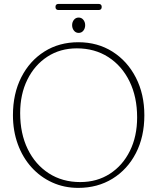

<svg xmlns="http://www.w3.org/2000/svg" viewBox="-20 -922 784 957"><path d="M370.5 -711.5Q466.5 -711.5 540.8 -664.5Q615 -617.5 657.2 -535.2Q699.5 -453 699.5 -347.5Q699.5 -240.5 657.5 -159Q615.5 -77.5 541 -31.5Q466.5 14.5 370 14.5Q300 14.5 240.5 -12.5Q181 -39.5 137 -88.2Q93 -137 68.8 -203.2Q44.5 -269.5 44.5 -348Q44.5 -455 86.2 -537Q128 -619 201.5 -665.2Q275 -711.5 370.5 -711.5ZM663.5 -337Q663.5 -439 625.5 -516.5Q587.5 -594 519.8 -637.5Q452 -681 363 -681Q280 -681 216.2 -639.5Q152.5 -598 116.5 -525.2Q80.5 -452.5 80.5 -358.5Q80.5 -256 118.2 -178.8Q156 -101.5 223.5 -58Q291 -14.5 380 -14.5Q463.5 -14.5 527.5 -55.8Q591.5 -97 627.5 -169.8Q663.5 -242.5 663.5 -337ZM372 -758Q357.5 -758 348.5 -769.5Q339.5 -781 339.5 -796.5Q339.5 -812 348.5 -823.2Q357.5 -834.5 372 -834.5Q386.5 -834.5 395.5 -823.2Q404.5 -812 404.5 -796.5Q404.5 -780.5 395.5 -769.2Q386.5 -758 372 -758ZM256.5 -887.5Q256.5 -902.5 272 -902.5H471Q487 -902.5 487 -887.5Q487 -872 471 -872H272Q256.5 -872 256.5 -887.5Z"/></svg>

Font: Fraunces 72pt S100 Thin
Style: Regular
Weight: 100
Version: Version 1.000; ttfautohint (v1.8.3)